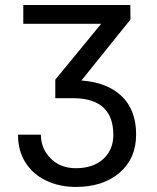

<svg xmlns="http://www.w3.org/2000/svg" viewBox="-20 -548 622 761"><path d="M380.9 -453.6 199.2 -232.4V-158.7H277.3Q429.2 -154.8 429.2 -13.2Q429.2 45.9 389.2 82.3Q349.1 118.7 280.3 118.7Q219.2 118.7 180.7 79.8Q142.1 41 142.1 -14.2H51.3Q51.3 49.8 81.1 96.4Q110.8 143.1 163.3 168Q215.8 192.9 280.3 192.9Q388.7 192.9 454.1 136.5Q519.5 80.1 519.5 -15.1Q519.5 -111.3 462.9 -166.3Q406.2 -221.2 302.7 -229L497.1 -470.7L496.6 -528.3H72.3V-453.6Z"/></svg>

Font: FAU Chimera
Style: Regular
Weight: 400
Version: Version 1.002;hotconv 1.0.117;makeotfexe 2.5.65602